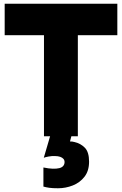

<svg xmlns="http://www.w3.org/2000/svg" viewBox="-20 -728 652 1026"><path d="M215 0V-540H5V-708H607V-540H396V0ZM290 278Q261 278 243.5 275.5Q226 273 212 269V167Q241 173 262 173.5Q283 174 297 170.5Q311 167 318 158.5Q325 150 325 138Q325 128 319 121Q313 114 301.5 110Q290 106 275 106Q257 105 239 108.5Q221 112 214 115L263 -52H375L354 28Q360 28 366 28.5Q372 29 378 31Q410 38 433 61Q456 84 456 136Q456 185 431.5 216.5Q407 248 369 263Q331 278 290 278Z"/></svg>

Font: Onest Black
Style: Regular
Weight: 900
Designer: Dmitri Voloshin, Andrey Kudryavtsev
Foundry: Dmitri Voloshin, Andrey Kudryavtsev
Version: Version 1.000;gftools[0.9.33]